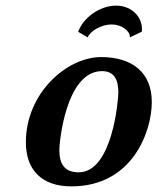

<svg xmlns="http://www.w3.org/2000/svg" viewBox="-20 -653 560 683"><path d="M377 -566C413 -566 442 -543 442 -522V-520L484 -540C485 -543 485 -546 485 -549C485 -595 447 -633 393 -633C335 -633 276 -590 258 -540L292 -520C300 -542 340 -566 377 -566ZM401 -324C401 -298 380 -40 260 -40C210 -40 191 -69 191 -120C191 -142 213 -400 343 -400C385 -400 401 -371 401 -324ZM520 -290C520 -397 448 -450 340 -450C217 -450 72 -321 72 -147C72 -49 128 10 234 10C451 10 520 -185 520 -290Z"/></svg>

Font: Pfennig
Style: BoldItalic
Weight: 700
Italic angle: -13°
Version: Version 20100423